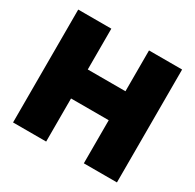

<svg xmlns="http://www.w3.org/2000/svg" viewBox="-159 -915 1109 1090"><g transform="rotate(30 395.0 -370.0)"><path d="M54.5 0V-740H271.5V-472.5H518.5V-740H735.5V0H518.5V-282.5H271.5V0Z"/></g></svg>

Font: Encode Sans Condensed Thin Black
Style: Regular
Weight: 900
Version: Version 3.002